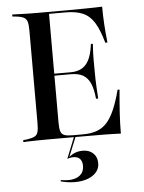

<svg xmlns="http://www.w3.org/2000/svg" viewBox="-54 -614 640 856"><g transform="rotate(-5 266.0 -186.5)"><path d="M140.3 -2.4Q117.7 -2.4 97.2 -2Q76.6 -1.6 60.5 -1.2Q44.4 -0.8 33.1 0V-8.9L49.2 -10.5Q71.8 -13.7 83.5 -19.4Q95.2 -25 99.2 -38.7Q103.2 -52.4 103.2 -78.2V-492.7Q103.2 -519.4 99.2 -532.7Q95.2 -546 83.5 -552Q71.8 -558.1 49.2 -560.5L33.1 -562.1V-571Q44.4 -571 60.5 -570.2Q76.6 -569.4 97.2 -569Q117.7 -568.5 140.3 -568.5H150.8H282.3Q336.3 -568.5 373.4 -569.4Q410.5 -570.2 435.5 -571Q435.5 -533.1 437.9 -493.1Q440.3 -453.2 445.2 -409.7H435.5Q419.4 -467.7 399.2 -500.4Q379 -533.1 348.4 -546.4Q317.7 -559.7 271 -559.7H196.8V-71Q196.8 -46 201.2 -33.1Q205.6 -20.2 218.1 -15.7Q230.6 -11.3 254 -11.3H300.8Q336.3 -11.3 362.5 -20.6Q388.7 -29.8 408.1 -51.2Q427.4 -72.6 442.7 -108.1Q458.1 -143.5 471.8 -196H480.6Q475.8 -144.4 472.6 -95.6Q469.4 -46.8 469.4 0Q437.9 -1.6 393.1 -2Q348.4 -2.4 281.5 -2.4H150.8ZM171.8 -283.1V-291.9H333.9V-283.1ZM372.6 -164.5Q368.5 -208.1 356.9 -233.9Q345.2 -259.7 324.6 -271.4Q304 -283.1 271 -283.1V-291.9Q316.1 -291.9 339.9 -319.8Q363.7 -347.6 371 -409.7H379.8Q376.6 -361.3 377 -335.1Q377.4 -308.9 377.4 -287.1Q377.4 -268.5 377.8 -251.2Q378.2 -233.9 379.4 -212.9Q380.6 -191.9 382.3 -164.5ZM246 197.6Q229 197.6 211.3 194.8Q193.5 191.9 183.1 188.7L184.7 183.1Q190.3 183.9 199.6 185.1Q208.9 186.3 216.9 186.3Q250.8 186.3 269.8 171Q288.7 155.6 288.7 129Q288.7 108.1 278.6 97.2Q268.5 86.3 248.4 86.3Q241.9 86.3 234.3 87.9Q226.6 89.5 221.8 91.1L261.3 -7.3H268.5L231.5 83.9Q246 71.8 260.9 66.5Q275.8 61.3 293.5 61.3Q321.8 61.3 339.5 77.8Q357.3 94.4 357.3 122.6Q357.3 156.5 326.6 177Q296 197.6 246 197.6Z"/></g></svg>

Font: Playfair 144pt SemiCondensed Medium
Style: Regular
Weight: 500
Width: 4
Designer: Claus Eggers Sørensen
Foundry: Claus Eggers Sørensen
Version: Version 2.203